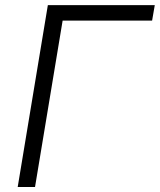

<svg xmlns="http://www.w3.org/2000/svg" viewBox="-20 -748 639 768"><path d="M599.1 -727.5 588.4 -665.5H230.5L120.1 0H50.8L171.4 -727.5Z"/></svg>

Font: Inter Light
Style: Italic
Weight: 300
Italic angle: -9.3988°
Designer: Rasmus Andersson
Foundry: rsms
Version: Version 4.001;git-66647c0bb